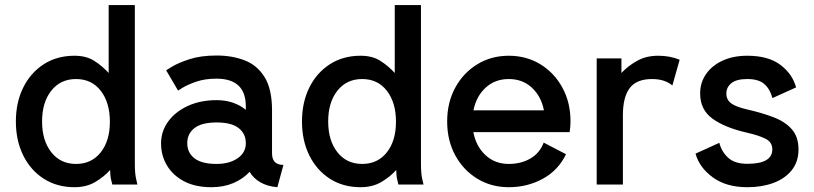

<svg xmlns="http://www.w3.org/2000/svg" viewBox="-20 -743 3279 773"><path d="M522.9 -82Q522.9 -44.9 528.1 -22.5Q533.2 0 533.2 0H432.1Q432.1 0 427.7 -18.3Q423.3 -36.6 423.3 -58.6Q398.4 -30.8 363 -10Q327.6 10.7 279.8 10.7Q209.5 10.7 156.2 -23.4Q103 -57.6 73.5 -117.4Q43.9 -177.2 43.9 -253.9Q43.9 -330.6 73.5 -390.4Q103 -450.2 156.2 -484.4Q209.5 -518.6 279.8 -518.6Q327.6 -518.6 359.9 -497.8Q392.1 -477.1 417.5 -449.2V-722.7H522.9ZM422.4 -252.9Q422.4 -330.1 385.7 -377.4Q349.1 -424.8 286.1 -424.8Q223.6 -424.8 186.5 -377.9Q149.4 -331.1 149.4 -253.9Q149.4 -177.2 186.5 -130.1Q223.6 -83 286.1 -83Q348.6 -83 385.5 -129.6Q422.4 -176.3 422.4 -252.9Z M831.5 10.7Q766.6 10.7 721.4 -12.9Q676.3 -36.6 652.3 -76.7Q628.4 -116.7 628.4 -165.5Q628.4 -214.4 657.2 -253.9Q686 -293.5 736.6 -316.7Q787.1 -339.8 852.1 -339.8Q888.2 -339.8 917.7 -329.6Q947.3 -319.3 969.7 -300.8V-314.5Q969.7 -426.3 851.6 -426.3Q805.2 -426.3 770.5 -414.3Q735.8 -402.3 716.3 -390.4Q696.8 -378.4 696.8 -378.4L648.9 -460Q648.9 -460 673.1 -474.9Q697.3 -489.7 742.7 -504.6Q788.1 -519.5 852.1 -519.5Q914.6 -519.5 965.1 -500Q1015.6 -480.5 1045.4 -432.4Q1075.2 -384.3 1075.2 -298.8V-125.5Q1075.2 -79.1 1121.1 -79.1L1096.7 10.7Q1056.2 7.3 1027.8 -9.3Q999.5 -25.9 984.9 -51.3Q959 -22.9 919.7 -6.1Q880.4 10.7 831.5 10.7ZM969.7 -166.5Q969.7 -204.6 940.9 -227.3Q912.1 -250 852.1 -250Q792 -250 762.9 -227.3Q733.9 -204.6 733.9 -166.5Q733.9 -128.4 762.9 -105.7Q792 -83 852.1 -83Q903.3 -83 936.5 -105.7Q969.7 -128.4 969.7 -166.5Z M1674.8 -82Q1674.8 -44.9 1679.9 -22.5Q1685.1 0 1685.1 0H1584Q1584 0 1579.6 -18.3Q1575.2 -36.6 1575.2 -58.6Q1550.3 -30.8 1514.9 -10Q1479.5 10.7 1431.6 10.7Q1361.3 10.7 1308.1 -23.4Q1254.9 -57.6 1225.3 -117.4Q1195.8 -177.2 1195.8 -253.9Q1195.8 -330.6 1225.3 -390.4Q1254.9 -450.2 1308.1 -484.4Q1361.3 -518.6 1431.6 -518.6Q1479.5 -518.6 1511.7 -497.8Q1543.9 -477.1 1569.3 -449.2V-722.7H1674.8ZM1574.2 -252.9Q1574.2 -330.1 1537.6 -377.4Q1501 -424.8 1438 -424.8Q1375.5 -424.8 1338.4 -377.9Q1301.3 -331.1 1301.3 -253.9Q1301.3 -177.2 1338.4 -130.1Q1375.5 -83 1438 -83Q1500.5 -83 1537.4 -129.6Q1574.2 -176.3 1574.2 -252.9Z M2168.9 -168.9 2258.8 -122.1Q2227.5 -57.1 2165.3 -23.2Q2103 10.7 2028.3 10.7Q1958 10.7 1901.9 -23.4Q1845.7 -57.6 1813 -117.4Q1780.3 -177.2 1780.3 -253.9Q1780.3 -330.6 1813 -390.4Q1845.7 -450.2 1901.9 -484.4Q1958 -518.6 2028.3 -518.6Q2099.1 -518.6 2155.3 -484.4Q2211.4 -450.2 2244.1 -390.4Q2276.9 -330.6 2276.9 -253.9Q2276.9 -243.2 2275.9 -232.2Q2274.9 -221.2 2273.4 -210.9H1885.7Q1896.5 -153.8 1934.6 -118.4Q1972.7 -83 2028.3 -83Q2078.1 -83 2115.7 -105Q2153.3 -127 2168.9 -168.9ZM2028.3 -424.8Q1973.1 -424.8 1935.3 -390.1Q1897.5 -355.5 1886.2 -298.8H2169.9Q2158.7 -355.5 2121.3 -390.1Q2084 -424.8 2028.3 -424.8Z M2687 -398.9Q2656.2 -424.8 2605 -424.8Q2542.5 -424.8 2515.1 -388.2Q2487.8 -351.6 2487.8 -279.3V0H2382.3V-507.8H2481.9V-449.2Q2509.3 -478.5 2545.7 -498.5Q2582 -518.6 2629.9 -518.6Q2677.7 -518.6 2716.3 -502.4Z M2988.8 -518.6Q3073.2 -518.6 3121.8 -481.9Q3170.4 -445.3 3185.1 -391.1L3089.8 -348.1Q3080.6 -383.8 3057.6 -404.3Q3034.7 -424.8 2988.8 -424.8Q2944.8 -424.8 2924.6 -408.2Q2904.3 -391.6 2904.3 -366.7Q2904.3 -341.8 2923.1 -327.4Q2941.9 -313 2988.8 -302.2Q3048.8 -288.6 3095.5 -270.5Q3142.1 -252.4 3168.5 -221.9Q3194.8 -191.4 3194.8 -141.6Q3194.8 -91.8 3167.7 -57.9Q3140.6 -23.9 3094 -6.6Q3047.4 10.7 2988.8 10.7Q2903.8 10.7 2849.6 -29.1Q2795.4 -68.8 2780.3 -124.5L2876 -168Q2885.3 -131.8 2911.9 -107.7Q2938.5 -83.5 2988.8 -83.5Q3089.4 -83.5 3089.4 -141.6Q3089.4 -170.4 3062.5 -184.1Q3035.6 -197.8 2988.8 -208.5Q2899.9 -228.5 2849.4 -264.6Q2798.8 -300.8 2798.8 -366.7Q2798.8 -410.6 2822.8 -445.1Q2846.7 -479.5 2889.4 -499Q2932.1 -518.6 2988.8 -518.6Z"/></svg>

Font: Giphurs Medium
Style: Regular
Weight: 500
Version: Version 0.920; ttfautohint (v1.8.4.7-5d5b)